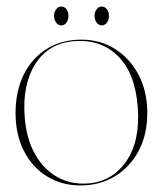

<svg xmlns="http://www.w3.org/2000/svg" viewBox="-20 -556 497 586"><path d="M228.5 -435Q286 -435 331.2 -406.5Q376.5 -378 403 -327.5Q429.5 -277 429.5 -211Q429.5 -145 403 -95.2Q376.5 -45.5 330.5 -17.8Q284.5 10 225.5 10Q168 10 123.2 -17.8Q78.5 -45.5 53 -95.2Q27.5 -145 27.5 -211Q27.5 -277.5 52.2 -327.8Q77 -378 122.2 -406.5Q167.5 -435 228.5 -435ZM247.5 4Q322.5 -1.5 365.2 -63.5Q408 -125.5 400.5 -227.5Q393 -332 341 -384Q289 -436 208.5 -430.5Q128 -425 87.8 -360.8Q47.5 -296.5 55.5 -198Q60.5 -132.5 86.8 -85.8Q113 -39 154.8 -15.8Q196.5 7.5 247.5 4ZM167 -478.5Q157.5 -478.5 151.2 -487.2Q145 -496 145 -507.5Q145 -519 151.2 -527.5Q157.5 -536 167 -536Q177 -536 183 -527.5Q189 -519 189 -507.5Q189 -496 183 -487.2Q177 -478.5 167 -478.5ZM290.5 -478.5Q281 -478.5 274.8 -487.2Q268.5 -496 268.5 -507.5Q268.5 -519 274.8 -527.5Q281 -536 290.5 -536Q300.5 -536 306.5 -527.5Q312.5 -519 312.5 -507.5Q312.5 -496 306.5 -487.2Q300.5 -478.5 290.5 -478.5Z"/></svg>

Font: Fraunces 144pt S000 Thin
Style: Regular
Weight: 100
Version: Version 1.000; ttfautohint (v1.8.3)